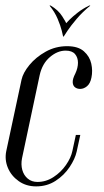

<svg xmlns="http://www.w3.org/2000/svg" viewBox="-33 -666 374 691"><path d="M44.5 -379.2Q49.9 -404 72.9 -432.1Q96 -460.2 131.4 -480Q166.8 -499.8 208.4 -499.8Q248.4 -499.8 269.1 -481.2Q289.8 -462.8 295.5 -436.9Q301.2 -411 296.1 -386.8Q291.9 -365.4 280.2 -355.7Q268.5 -346 255.4 -346Q244.6 -346 237 -351.8Q229.4 -357.5 228.7 -369.8Q228 -382 238.2 -401.6Q247.5 -421.4 247.6 -440.1Q247.6 -458.9 237.1 -471.3Q226.5 -483.8 203.2 -483.8Q173.8 -483.8 146.4 -460.4Q119.1 -437 109.8 -395.6L46.2 -96.2Q41.9 -74 47.2 -54.5Q52.6 -35 66.9 -23.1Q81.1 -11.2 101.8 -11.2Q132.8 -11.2 159.6 -28.8Q186.4 -46.2 204.4 -72.2Q222.5 -98.2 227.6 -123.1L240 -180.4H256L243 -120.6Q237.2 -94.2 217.5 -64.7Q197.8 -35.1 167.1 -15.2Q136.4 4.8 97.1 4.8Q61.2 4.8 34.4 -14.1Q7.5 -33 -4.6 -61.9Q-16.8 -90.9 -10.5 -122ZM288.4 -646.2 292.2 -645.9Q264 -623 243.1 -598.3Q222.1 -573.6 210.2 -555.8Q198.2 -538 196.2 -534.4H194.2L204 -581.2Q206 -583.9 217 -594.9Q228 -606 246.4 -620.4Q264.8 -634.9 288.4 -646.2ZM149.1 -646.2Q177.2 -629.4 191.1 -607.1Q205 -584.9 206 -581.2L196.2 -534.4H194.2Q193.6 -538 189.2 -555.8Q184.8 -573.6 174.4 -598.3Q164 -623 145.2 -645.9Z"/></svg>

Font: Emberly Black
Style: Italic
Weight: 900
Italic angle: -12°
Designer: Rajesh Rajput
Foundry: Rajesh Rajput
Version: Version 1.000